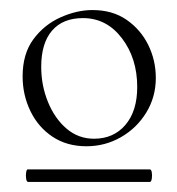

<svg xmlns="http://www.w3.org/2000/svg" viewBox="-20 -650 353 382"><path d="M36 -288Q33 -288 32 -294.5Q31 -301 32 -307Q33 -313 35 -313H278Q281 -313 282 -307Q283 -301 282 -294.5Q281 -288 278 -288ZM152 -359Q113 -359 84.5 -378Q56 -397 40.5 -429Q25 -461 25 -498Q25 -543 46.5 -572Q68 -601 100.5 -615.5Q133 -630 164 -630Q204 -630 232 -610.5Q260 -591 275 -560.5Q290 -530 290 -495Q290 -457 271 -426Q252 -395 220.5 -377Q189 -359 152 -359ZM167 -374Q206 -374 229.5 -401.5Q253 -429 253 -477Q253 -534 222.5 -574Q192 -614 145 -614Q105 -614 83.5 -589Q62 -564 62 -517Q62 -480 75.5 -447Q89 -414 112.5 -394Q136 -374 167 -374Z"/></svg>

Font: Cormorant Garamond Light
Style: Regular
Weight: 300
Designer: Christian Thalmann (Catharsis Fonts)
Foundry: Catharsis Fonts
Version: Version 4.001